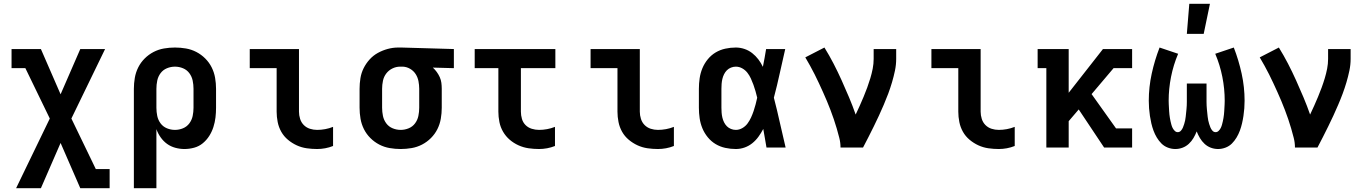

<svg xmlns="http://www.w3.org/2000/svg" viewBox="-20 -779 7240 1014"><path d="M65 215 243 -153 114 -419H41V-520H196L300 -281L404 -520H535L357 -153L486 114H559V215H404L300 -24L196 215Z M687 215V-310Q687 -339 692 -368Q697 -397 710 -423Q723 -449 744 -470Q765 -491 791 -504.5Q817 -518 846 -523Q875 -528 904 -528Q933 -528 962 -523Q991 -518 1017 -504.5Q1043 -491 1064 -470Q1085 -449 1098 -423Q1111 -397 1116 -368Q1121 -339 1121 -310V-210Q1121 -184 1118 -158.5Q1115 -133 1107 -108Q1099 -83 1085 -61Q1071 -39 1051 -22.5Q1031 -6 1005.5 1Q980 8 954 8Q930 8 906 1.5Q882 -5 862.5 -19Q843 -33 828.5 -53.5Q814 -74 806 -97V215ZM904 -93Q926 -93 946.5 -101.5Q967 -110 980 -127.5Q993 -145 997.5 -166.5Q1002 -188 1002 -210V-310Q1002 -332 997.5 -353.5Q993 -375 980 -392.5Q967 -410 946.5 -418.5Q926 -427 904 -427Q882 -427 861.5 -418.5Q841 -410 828 -392.5Q815 -375 810.5 -353.5Q806 -332 806 -310V-210Q806 -188 810.5 -166.5Q815 -145 828 -127.5Q841 -110 861.5 -101.5Q882 -93 904 -93Z M1655 8Q1627 8 1599.5 4Q1572 0 1547 -11.5Q1522 -23 1500.5 -41Q1479 -59 1465.5 -83Q1452 -107 1446.5 -134.5Q1441 -162 1441 -189V-419H1299V-520H1559V-189Q1559 -170 1565 -151Q1571 -132 1584.5 -118.5Q1598 -105 1616.5 -99Q1635 -93 1655 -93Q1676 -93 1697.5 -97Q1719 -101 1739 -109V-8Q1719 0 1697.5 4Q1676 8 1655 8Z M2096 8Q2067 8 2038 3Q2009 -2 1983 -15.5Q1957 -29 1936 -50Q1915 -71 1902 -97Q1889 -123 1884 -152Q1879 -181 1879 -210V-310Q1879 -338 1883.5 -366Q1888 -394 1900.5 -419Q1913 -444 1932 -465Q1951 -486 1975.5 -499.5Q2000 -513 2027.5 -520.5Q2055 -528 2083 -528H2100L2377 -520V-419L2266 -422Q2277 -412 2286.5 -399Q2296 -386 2302.5 -371.5Q2309 -357 2311 -341.5Q2313 -326 2313 -310V-210Q2313 -181 2308 -152Q2303 -123 2290 -97Q2277 -71 2256 -50Q2235 -29 2209 -15.5Q2183 -2 2154 3Q2125 8 2096 8ZM2096 -93Q2118 -93 2138.5 -101.5Q2159 -110 2172 -127.5Q2185 -145 2189.5 -166.5Q2194 -188 2194 -210V-310Q2194 -330 2190 -350.5Q2186 -371 2175 -388Q2164 -405 2146 -415.5Q2128 -426 2108 -427H2093Q2072 -427 2052.5 -417.5Q2033 -408 2020 -391Q2007 -374 2002.5 -352.5Q1998 -331 1998 -310V-210Q1998 -188 2002.5 -166.5Q2007 -145 2020 -127.5Q2033 -110 2053.5 -101.5Q2074 -93 2096 -93Z M2827 8Q2799 8 2771.5 4Q2744 0 2718.5 -11.5Q2693 -23 2672 -41Q2651 -59 2637 -83Q2623 -107 2617.5 -134.5Q2612 -162 2612 -189V-419H2487V-520H2913V-419H2731V-189Q2731 -170 2736.5 -151Q2742 -132 2755.5 -118.5Q2769 -105 2788 -99Q2807 -93 2827 -93Q2848 -93 2869.5 -97Q2891 -101 2911 -109V-8Q2891 0 2869.5 4Q2848 8 2827 8Z M3455 8Q3427 8 3399.5 4Q3372 0 3347 -11.5Q3322 -23 3300.5 -41Q3279 -59 3265.5 -83Q3252 -107 3246.5 -134.5Q3241 -162 3241 -189V-419H3099V-520H3359V-189Q3359 -170 3365 -151Q3371 -132 3384.5 -118.5Q3398 -105 3416.5 -99Q3435 -93 3455 -93Q3476 -93 3497.5 -97Q3519 -101 3539 -109V-8Q3519 0 3497.5 4Q3476 8 3455 8Z M3866 8Q3838 8 3810.5 2Q3783 -4 3759.5 -18Q3736 -32 3718 -54Q3700 -76 3689.5 -101.5Q3679 -127 3675 -154.5Q3671 -182 3671 -210V-310Q3671 -338 3675 -365.5Q3679 -393 3689.5 -418.5Q3700 -444 3718 -466Q3736 -488 3759.5 -502Q3783 -516 3810.5 -522Q3838 -528 3866 -528Q3889 -528 3911.5 -520.5Q3934 -513 3952.5 -498.5Q3971 -484 3985 -465.5Q3999 -447 4009 -426Q4014 -449 4018 -473Q4022 -497 4026 -520H4127Q4112 -456 4098 -391.5Q4084 -327 4067 -263Q4084 -198 4098.5 -132Q4113 -66 4129 0H4028Q4024 -25 4019.5 -49.5Q4015 -74 4011 -98Q4000 -77 3986 -57.5Q3972 -38 3953.5 -23Q3935 -8 3912.5 0Q3890 8 3866 8ZM3866 -93Q3884 -93 3900.5 -102.5Q3917 -112 3928 -127Q3939 -142 3946.5 -158.5Q3954 -175 3960 -192.5Q3966 -210 3970.5 -227.5Q3975 -245 3979 -263Q3975 -280 3970 -297.5Q3965 -315 3959 -331.5Q3953 -348 3945.5 -364.5Q3938 -381 3927 -395Q3916 -409 3900 -418Q3884 -427 3866 -427Q3853 -427 3840.5 -422Q3828 -417 3819 -408Q3810 -399 3804 -387Q3798 -375 3795 -362Q3792 -349 3791 -336Q3790 -323 3790 -310V-210Q3790 -197 3791 -184Q3792 -171 3795 -158Q3798 -145 3804 -133Q3810 -121 3819 -112Q3828 -103 3840.5 -98Q3853 -93 3866 -93Z M4419 0Q4419 -26 4412.5 -51Q4406 -76 4399 -100.5Q4392 -125 4383.5 -149.5Q4375 -174 4366 -198Q4357 -222 4347 -245.5Q4337 -269 4326.5 -292.5Q4316 -316 4305 -339.5Q4294 -363 4282.5 -386Q4271 -409 4258.5 -431.5Q4246 -454 4233 -476L4334 -528Q4360 -486 4382.5 -442.5Q4405 -399 4425 -354.5Q4445 -310 4464 -265Q4483 -220 4499 -174Q4510 -197 4520.5 -220.5Q4531 -244 4541 -268Q4551 -292 4560 -316.5Q4569 -341 4576.5 -366Q4584 -391 4589 -416.5Q4594 -442 4594 -468V-520H4713V-468Q4713 -437 4706.5 -406Q4700 -375 4691 -344.5Q4682 -314 4671 -284.5Q4660 -255 4647.5 -226Q4635 -197 4622 -168.5Q4609 -140 4595 -112Q4581 -84 4567 -56Q4553 -28 4538 0Z M5255 8Q5227 8 5199.5 4Q5172 0 5147 -11.5Q5122 -23 5100.5 -41Q5079 -59 5065.5 -83Q5052 -107 5046.5 -134.5Q5041 -162 5041 -189V-419H4899V-520H5159V-189Q5159 -170 5165 -151Q5171 -132 5184.5 -118.5Q5198 -105 5216.5 -99Q5235 -93 5255 -93Q5276 -93 5297.5 -97Q5319 -101 5339 -109V-8Q5319 0 5297.5 4Q5276 8 5255 8Z M5811 0 5677 -201 5624 -139V0H5506V-419H5460V-520H5624V-289L5805 -520H5959V-419H5861L5745 -282L5874 -101H5959V0Z M6187 8Q6167 8 6147.5 0.5Q6128 -7 6114 -21Q6100 -35 6089.5 -52.5Q6079 -70 6072 -89Q6065 -108 6060.5 -127.5Q6056 -147 6053 -167Q6050 -187 6048.5 -207Q6047 -227 6047 -247Q6047 -319 6062.5 -390Q6078 -461 6104 -528L6202 -495Q6177 -436 6164.5 -373Q6152 -310 6152 -247Q6152 -238 6152.5 -228.5Q6153 -219 6153.5 -210Q6154 -201 6154.5 -192Q6155 -183 6156 -174Q6157 -165 6158.5 -156Q6160 -147 6162 -138Q6164 -129 6166.5 -120Q6169 -111 6173 -103Q6177 -95 6184 -88Q6191 -81 6200 -81Q6210 -81 6217 -89Q6224 -97 6227.5 -106Q6231 -115 6234 -124Q6237 -133 6239 -143Q6241 -153 6242 -162.5Q6243 -172 6244 -181.5Q6245 -191 6246 -201Q6247 -211 6247.5 -221Q6248 -231 6248 -240.5Q6248 -250 6248 -260V-338H6352V-260Q6352 -250 6352 -240.5Q6352 -231 6352.5 -221Q6353 -211 6354 -201Q6355 -191 6356 -181.5Q6357 -172 6358 -162.5Q6359 -153 6361 -143Q6363 -133 6366 -124Q6369 -115 6372.5 -106Q6376 -97 6383 -89Q6390 -81 6400 -81Q6409 -81 6416 -88Q6423 -95 6427 -103Q6431 -111 6433.5 -120Q6436 -129 6438 -138Q6440 -147 6441.5 -156Q6443 -165 6444 -174Q6445 -183 6445.5 -192Q6446 -201 6446.5 -210Q6447 -219 6447.5 -228.5Q6448 -238 6448 -247Q6448 -310 6435.5 -373Q6423 -436 6398 -495L6496 -528Q6522 -461 6537.5 -390Q6553 -319 6553 -247Q6553 -227 6551.5 -207Q6550 -187 6547 -167Q6544 -147 6539.5 -127.5Q6535 -108 6528 -89Q6521 -70 6510.5 -52.5Q6500 -35 6486 -21Q6472 -7 6452.5 0.5Q6433 8 6413 8Q6393 8 6374.5 1Q6356 -6 6341.5 -19.5Q6327 -33 6317 -50Q6307 -67 6300 -85Q6293 -67 6283 -50Q6273 -33 6258.5 -19.5Q6244 -6 6225.5 1Q6207 8 6187 8ZM6248 -600 6261 -759H6370L6337 -600Z M6819 0Q6819 -26 6812.5 -51Q6806 -76 6799 -100.5Q6792 -125 6783.5 -149.5Q6775 -174 6766 -198Q6757 -222 6747 -245.5Q6737 -269 6726.5 -292.5Q6716 -316 6705 -339.5Q6694 -363 6682.5 -386Q6671 -409 6658.5 -431.5Q6646 -454 6633 -476L6734 -528Q6760 -486 6782.5 -442.5Q6805 -399 6825 -354.5Q6845 -310 6864 -265Q6883 -220 6899 -174Q6910 -197 6920.5 -220.5Q6931 -244 6941 -268Q6951 -292 6960 -316.5Q6969 -341 6976.5 -366Q6984 -391 6989 -416.5Q6994 -442 6994 -468V-520H7113V-468Q7113 -437 7106.5 -406Q7100 -375 7091 -344.5Q7082 -314 7071 -284.5Q7060 -255 7047.5 -226Q7035 -197 7022 -168.5Q7009 -140 6995 -112Q6981 -84 6967 -56Q6953 -28 6938 0Z"/></svg>

Font: Iosevka HT Extended
Style: Bold
Weight: 700
Width: 7
Monospace: yes
Designer: Belleve Invis
Foundry: Belleve Invis
Version: Version 32.3.0; ttfautohint (v1.8.4)